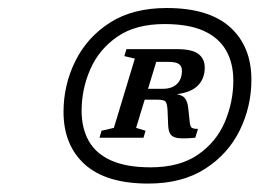

<svg xmlns="http://www.w3.org/2000/svg" viewBox="-20 -724 632 467"><path d="M461.5 -410.5 455 -389Q428 -386.5 414.2 -388Q400.5 -389.5 395 -397Q389.5 -404.5 389 -420L387.5 -456Q386.5 -472.5 382.5 -477Q378.5 -481.5 363.5 -481.5H299.5L307 -508H375.5Q398.5 -508 410.5 -519.8Q422.5 -531.5 422.5 -552Q422.5 -563 415.2 -568.2Q408 -573.5 389.5 -573.5H325.5L332.5 -604.5H410Q447 -604.5 462.5 -592.8Q478 -581 478 -559.5Q478 -531.5 459.5 -514.2Q441 -497 400.5 -494L401.5 -496Q421.5 -494.5 429 -486Q436.5 -477.5 438 -459.5L441 -432Q442 -417 445.8 -413.8Q449.5 -410.5 461.5 -410.5ZM369.5 -604.5 311 -413 334 -406 329 -389H222L227 -406L257 -413L308 -581.5L282.5 -587.5L287.5 -604.5ZM346 -317Q417 -317 461.5 -347.8Q506 -378.5 526.8 -427.2Q547.5 -476 547.5 -528Q547.5 -570.5 530 -601.2Q512.5 -632 475.8 -648.8Q439 -665.5 380 -665.5Q309.5 -665.5 265 -634.5Q220.5 -603.5 199.5 -555.2Q178.5 -507 178.5 -454.5Q178.5 -412 196 -381Q213.5 -350 250.8 -333.5Q288 -317 346 -317ZM385.5 -704.5Q488 -704.5 539.8 -657.8Q591.5 -611 591.5 -530Q591.5 -465 563.2 -407.2Q535 -349.5 479 -313.5Q423 -277.5 340.5 -277.5Q238 -277.5 186.2 -324.2Q134.5 -371 134.5 -452Q134.5 -517 163 -575Q191.5 -633 247.2 -668.8Q303 -704.5 385.5 -704.5Z"/></svg>

Font: Newsreader 10pt
Style: Italic
Weight: 400
Italic angle: -17°
Version: Version 1.003